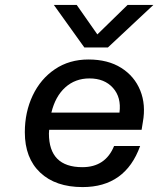

<svg xmlns="http://www.w3.org/2000/svg" viewBox="-20 -752 644 781"><path d="M419 -559H323L199 -732H292L376 -612L499 -732H604ZM81 -214Q81 -296 113 -363.5Q145 -431 203.5 -470.5Q262 -510 340 -510Q419 -510 473 -476Q527 -442 550.5 -384Q574 -326 561 -255L556 -224H180Q179 -217 179 -209Q179 -72 315 -72Q409 -72 444 -158H550Q490 9 316 9Q206 9 143.5 -50Q81 -109 81 -214ZM344 -433Q286 -433 245.5 -396.5Q205 -360 189 -294H466Q474 -356 439.5 -394.5Q405 -433 344 -433Z"/></svg>

Font: Overused Grotesk Medium
Style: Italic
Weight: 500
Italic angle: -10°
Version: Version 0.003